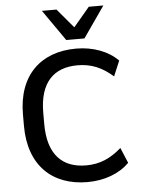

<svg xmlns="http://www.w3.org/2000/svg" viewBox="-62 -1000 777 1058"><g transform="rotate(-5 326.0 -471.0)"><path d="M379.4 -636.2C457 -636.2 515.6 -609.9 575.2 -557.6L610.8 -642.1C557.1 -697.3 472.7 -728.5 379.4 -728.5C185.5 -728.5 56.6 -610.4 56.6 -392.1V-328.6C56.6 -108.9 185.5 9.8 379.4 9.8C472.7 9.8 557.1 -21.5 610.8 -76.7L575.2 -161.6C515.6 -109.4 456.5 -82.5 379.4 -82.5C248 -82.5 168.9 -160.6 168.9 -328.6V-392.1C168.9 -559.6 248 -636.2 379.4 -636.2ZM430.7 -780.3 550.3 -952.1H469.7L380.4 -846.2L291 -952.1H210.4L330.1 -780.3Z"/></g></svg>

Font: Winston Medium
Style: Regular
Weight: 500
Designer: Vernon Adams, Kim Jin-seong, David Berlow, Cristiano Sobral
Foundry: The Winston Project Authors
Version: Version 3.004